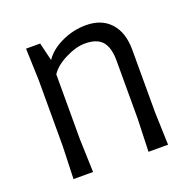

<svg xmlns="http://www.w3.org/2000/svg" viewBox="-111 -719 832 830"><g transform="rotate(-20 305.0 -303.5)"><path d="M440 -150V-417Q440 -478 415.5 -506Q391 -534 337 -534Q295 -534 245.5 -509Q196 -484 175 -451V-150L180 0H90L95 -150V-455L90 -600H155L175 -517Q202 -557 255.5 -582Q309 -607 367 -607Q439 -607 479.5 -562.5Q520 -518 520 -438V-150L525 0H435Z"/></g></svg>

Font: Farro Light
Style: Regular
Weight: 300
Designer: Aceler Chua
Foundry: Grayscale Limited
Version: Version 1.101